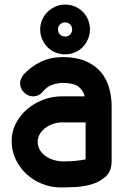

<svg xmlns="http://www.w3.org/2000/svg" viewBox="-20 -811 540 841"><path d="M265 -791Q288 -791 308 -782.5Q328 -774 342.5 -759.5Q357 -745 365.5 -725Q374 -705 374 -682Q374 -660 365.5 -640Q357 -620 342.5 -605Q328 -590 308 -581.5Q288 -573 265 -573Q242 -573 222 -581.5Q202 -590 187.5 -605Q173 -620 164.5 -640Q156 -660 156 -682Q156 -705 165 -725Q174 -745 189 -759.5Q204 -774 223.5 -782.5Q243 -791 265 -791ZM234 -682Q234 -668 243 -659.5Q252 -651 266 -651Q279 -651 287.5 -660Q296 -669 296 -682Q296 -695 287 -704Q278 -713 265 -713Q252 -713 243 -704Q234 -695 234 -682ZM351 -389Q344 -416 323 -432Q302 -448 250 -448Q224 -446 204.5 -438Q185 -430 169 -411Q151 -389 125 -389Q102 -389 85 -406.5Q68 -424 68 -446Q68 -455 72 -465Q76 -475 82 -483Q117 -521 160 -541Q203 -561 255 -561Q312 -561 353 -544Q394 -527 419.5 -498Q445 -469 457 -429.5Q469 -390 469 -344V-105Q469 -62 444.5 -39Q420 -16 385.5 -5Q351 6 312.5 8Q274 10 246 10Q204 10 165 -5.5Q126 -21 96.5 -48Q67 -75 49 -112.5Q31 -150 31 -194Q31 -235 49.5 -270.5Q68 -306 98.5 -332.5Q129 -359 169 -374Q209 -389 251 -389ZM355 -275H251Q233 -275 214.5 -269Q196 -263 181 -252.5Q166 -242 156 -226.5Q146 -211 145 -193Q145 -170 155 -153.5Q165 -137 181.5 -126Q198 -115 218 -109.5Q238 -104 259 -104Q280 -104 306 -106Q332 -108 355 -113Z"/></svg>

Font: VDS
Style: Bold
Weight: 700
Designer: artmaker
Foundry: artmaker
Version: Version 1.000 2009 initial release